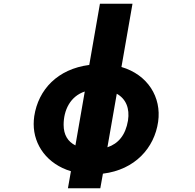

<svg xmlns="http://www.w3.org/2000/svg" viewBox="-20 -886 1040 1026"><path d="M359 29 343 120H516L530 42C702 21 805 -96 825 -235C844 -367 769 -487 629 -528L688 -866H514L457 -539C288 -517 185 -408 163 -265C161 -251 160 -237 160 -223C160 -110 233 -9 359 29ZM433 -397 383 -109C343 -129 320 -165 320 -219C320 -297 355 -371 433 -397ZM664 -242C651 -164 612 -118 554 -99L604 -385C653 -358 674 -307 664 -242Z"/></svg>

Font: LINE Seed JP App_OTF ExtraBold
Style: Regular
Weight: 800
Designer: LINE & Fontrix & Fontworks
Version: Version 1.013